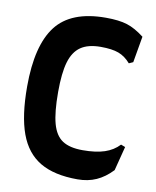

<svg xmlns="http://www.w3.org/2000/svg" viewBox="-87 -833 742 915"><g transform="rotate(10 284.5 -375.0)"><path d="M38 -378Q38 -577 110.5 -671.5Q183 -766 351 -766Q415 -766 454.5 -753.5Q494 -741 538 -707L516 -580L496 -571Q470 -601 438 -613Q406 -625 351 -625Q290 -625 254.5 -600.5Q219 -576 203.5 -523Q188 -470 188 -378Q188 -280 203 -225.5Q218 -171 253 -148Q288 -125 351 -125Q415 -125 457 -139Q499 -153 527 -183L548 -175L518 -58Q482 -20 441.5 -2Q401 16 351 16Q238 16 169.5 -24.5Q101 -65 69.5 -151Q38 -237 38 -378Z"/></g></svg>

Font: Farro
Style: Bold
Weight: 700
Designer: Aceler Chua
Foundry: Grayscale Limited
Version: Version 1.101